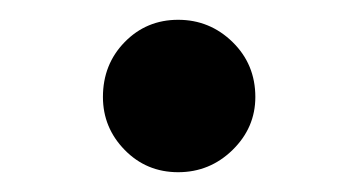

<svg xmlns="http://www.w3.org/2000/svg" viewBox="-20 -495 363 194"><path d="M84 -397Q84 -430 106 -452.5Q128 -475 160 -475Q192 -475 215 -452.5Q238 -430 238 -397Q238 -366 215 -343.5Q192 -321 160 -321Q128 -321 106 -343.5Q84 -366 84 -397Z"/></svg>

Font: Open Sauce One Medium
Style: Regular
Weight: 500
Designer: Alfredo Marco Pradil
Foundry: Creative Sauce Fz LLC
Version: Version 1.477